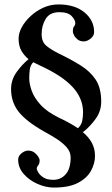

<svg xmlns="http://www.w3.org/2000/svg" viewBox="-20 -678 506 867"><path d="M409 26Q409 60 391 93Q373 126 332.5 147.5Q292 169 223 169Q187 169 149.5 152.5Q112 136 87 107.5Q62 79 62 43Q62 26 77.5 14Q93 2 106 2Q124 2 135.5 11Q147 20 153 30Q159 40 159 45Q159 61 152.5 68.5Q146 76 146 85Q146 88 152.5 100Q159 112 175.5 123Q192 134 221 134Q255 134 277 108.5Q299 83 299 33Q299 7 280 -14Q261 -35 234 -52Q207 -69 181 -83Q98 -130 64 -173.5Q30 -217 30 -276Q30 -318 55 -352.5Q80 -387 109 -411Q90 -426 77 -448Q64 -470 64 -504Q64 -529 78.5 -555.5Q93 -582 118.5 -605.5Q144 -629 176 -643.5Q208 -658 244 -658Q318 -658 361.5 -622Q405 -586 405 -533Q405 -516 389 -503.5Q373 -491 359 -491Q341 -491 330 -500Q319 -509 314 -519.5Q309 -530 309 -534Q309 -554 314.5 -559Q320 -564 320 -574Q320 -588 303.5 -605.5Q287 -623 248 -623Q205 -623 186.5 -593Q168 -563 168 -524Q168 -489 189 -471.5Q210 -454 244 -437Q300 -410 343.5 -383Q387 -356 412 -318.5Q437 -281 437 -219Q437 -176 412 -141.5Q387 -107 357 -83L353 -82Q380 -60 394.5 -33.5Q409 -7 409 26ZM130 -397Q117 -383 114.5 -364Q112 -345 112 -324Q112 -300 123 -268.5Q134 -237 163 -205Q192 -173 247 -146Q271 -135 292.5 -123Q314 -111 332 -99Q347 -113 351 -131Q355 -149 355 -171Q355 -234 308 -285Q261 -336 161 -382Q153 -386 145.5 -389.5Q138 -393 130 -397Z"/></svg>

Font: Libertinus Serif SemiBold
Style: Regular
Weight: 600
Designer: Philipp H. Poll, Khaled Hosny
Foundry: Caleb Maclennan
Version: Version 7.051;RELEASE